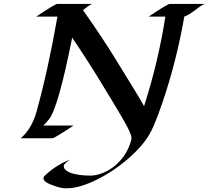

<svg xmlns="http://www.w3.org/2000/svg" viewBox="-20 -723 1092 1004"><path d="M757.3 -636.2Q856.9 -702.6 867.7 -702.6H1051.8Q1037.6 -698.7 1012.2 -678.7Q964.4 -642.1 943.8 -636.7Q903.3 -403.8 830.1 -188.5Q805.2 -114.7 783.7 -65.2Q762.2 -15.6 733.6 20.5Q705.1 56.6 667.5 91.3Q629.9 126 585.9 157Q542 188 497.1 210.9Q399.4 261.7 326.7 261.7Q301.8 261.7 272.9 252Q244.1 242.2 232.4 236.3Q207 223.1 207 209Q207 203.1 211.4 198.7L219.7 190.4Q279.3 136.2 346.7 111.8Q313.5 132.8 313.5 144.5Q313.5 156.2 321.3 164.1Q329.1 171.9 341.1 177.5Q353 183.1 367.9 186.5Q382.8 189.9 397.5 191.9Q422.4 195.3 453.1 195.3Q483.9 195.3 520.5 180.2Q557.1 165 586.4 139.2Q647 85.9 667 5.9Q667.5 4.4 667.5 -2Q667.5 -8.3 663.3 -20.3Q659.2 -32.2 653.3 -44.7Q647.5 -57.1 640.9 -68.6Q634.3 -80.1 616.2 -112.3Q592.8 -153.3 497.6 -309.1Q431.6 -417 357.4 -525.9Q284.2 -159.2 236.8 -100.1Q221.7 -80.6 206.5 -66.4H364.3Q264.6 0 253.9 0H88.4Q146 -49.3 170.9 -138.7Q231.4 -356.4 280.3 -636.2H169.4Q269 -702.6 279.8 -702.6H463.9Q450.2 -698.2 434.8 -686Q419.4 -673.8 414.1 -669.9Q520 -519.5 582.8 -416.3Q645.5 -313 675.5 -265.4Q705.6 -217.8 733.4 -167.5Q808.1 -400.9 844.7 -636.2Z"/></svg>

Font: Fondamento
Style: Italic
Weight: 400
Italic angle: -12°
Version: Version 1.000